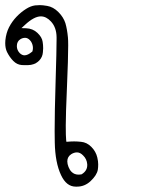

<svg xmlns="http://www.w3.org/2000/svg" viewBox="-40 -545 560 734"><path d="M254.4 168.5Q283.7 168.5 306.2 147.5Q330.6 124.5 334 103.5Q335.4 94.7 335.4 83.3Q335.4 71.8 332 57.1Q326.7 34.2 309.3 16.6Q292 -1 269.5 -2.9Q255.4 -4.4 243.4 -4.4Q231.4 -4.4 213.9 -2.9L212.9 -9.8Q211.4 -23.9 211.4 -65.7Q211.4 -107.4 216.1 -214.8Q220.7 -322.3 220.7 -371.6Q220.7 -392.1 219.7 -401.9Q216.8 -433.1 210 -456.5Q202.6 -479.5 183.1 -499Q163.6 -518.6 140.1 -522.5Q123.5 -525.4 112.8 -525.4Q102.1 -525.4 94.2 -524.4Q77.1 -522 60.1 -511.2Q40.5 -499 23.4 -481.2Q6.3 -463.4 -5.4 -440.9Q-16.6 -418.9 -19.5 -391.1Q-20 -385.3 -20 -379.9Q-20 -360.4 -13.2 -346.2Q-2.9 -325.7 11 -311.8Q24.9 -297.9 42.5 -296.4Q49.8 -295.9 54.7 -295.9Q59.6 -295.9 65.7 -295.9Q71.8 -295.9 78.4 -297.1Q85 -298.3 88.6 -299.8Q92.3 -301.3 95.7 -302.7Q103.5 -307.1 109.9 -313.5Q122.6 -326.7 124 -345.2Q125 -353.5 125 -360.4Q125 -373.5 123 -385.3Q120.6 -402.8 103 -419.4Q85.4 -436 59.6 -437L42 -437.5L55.2 -449.7Q90.3 -482.4 116.2 -482.4Q136.7 -482.4 154.8 -462.9Q175.8 -440.4 176.3 -402.8Q176.3 -399.4 176.3 -395Q176.3 -353.5 172.6 -234.9Q168.9 -116.2 168.9 -44.4Q168.9 -20.5 169.4 -0.5Q170.9 77.1 193.4 124.5Q213.9 168.5 249.5 168.5ZM260.3 122.6Q244.1 122.6 233.4 111.8Q226.6 105 221.9 93.3Q217.3 81.5 217.3 71.8Q217.3 54.2 232.4 44.4Q243.2 37.6 254.4 37.6Q266.6 37.6 277.8 49.3Q292 63 293.5 83Q293.5 84.5 293.5 86.4Q293.5 107.4 273.9 120.1L272.9 121.1Q265.6 122.6 260.3 122.6ZM53.7 -333.5Q44.4 -333.5 35.6 -341.8Q24.4 -353.5 24.4 -368.7Q24.4 -387.2 38.6 -395.5Q46.9 -400.4 56.2 -400.4Q65.4 -400.4 73.7 -392.1L78.6 -386.2Q85.9 -374.5 85.9 -361.3Q85.9 -356 84 -348.6L82.5 -347.2Q66.4 -333.5 53.7 -333.5Z"/></svg>

Font: Bakudai
Style: ExtraLight
Weight: 200
Version: Version 1.48